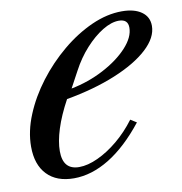

<svg xmlns="http://www.w3.org/2000/svg" viewBox="-67 -597 635 670"><g transform="rotate(-10 251.0 -261.5)"><path d="M143 10.5Q81.5 10.5 47.8 -24.8Q14 -60 14 -124Q14 -178.5 37.8 -236Q61.5 -293.5 102 -346.8Q142.5 -400 193.5 -442.5Q244.5 -485 299.8 -509.8Q355 -534.5 407.5 -534.5Q451.5 -534.5 477 -516.5Q502.5 -498.5 502.5 -466.5Q502.5 -425 459.8 -385.5Q417 -346 341.2 -314.8Q265.5 -283.5 166.5 -266Q138 -213.5 124 -169.2Q110 -125 110 -91Q110 -25 167.5 -25Q198 -25 234.2 -41.8Q270.5 -58.5 306.2 -88.2Q342 -118 371 -157L392.5 -143.5Q332 -67 268.8 -28.2Q205.5 10.5 143 10.5ZM188.5 -299.5Q250 -311.5 303.8 -339.8Q357.5 -368 390.8 -404Q424 -440 424 -474Q424 -504 391.5 -504Q365 -504 333.5 -484.8Q302 -465.5 272 -432.5Q242 -399.5 219.5 -357Z"/></g></svg>

Font: Libre Caslon Text
Style: Italic
Weight: 400
Italic angle: -22.583°
Designer: Pablo Impallari, Rodrigo Fuenzalida, Katja Schimmel
Foundry: Pablo Impallari, Rodrigo Fuenzalida
Version: Version 2.000